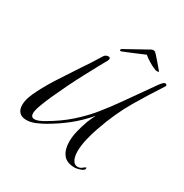

<svg xmlns="http://www.w3.org/2000/svg" viewBox="-167 -759 935 978"><g transform="rotate(30 301.0 -269.5)"><path d="M407 90Q359 90 338 62Q317 34 317 -12Q317 -44 326 -79Q335 -114 346 -144Q351 -157 356.5 -168.5Q362 -180 368 -192Q324 -141 276.5 -103Q229 -65 170 -31Q149 -19 123 -8Q97 3 71 3Q44 3 30 -12Q16 -27 16 -53Q16 -77 25 -102Q34 -127 45 -148Q74 -205 110 -259.5Q146 -314 181 -368Q191 -383 197 -392Q203 -401 209.5 -410.5Q216 -420 225 -435Q231 -444 236.5 -453.5Q242 -463 248 -472Q257 -487 274 -487Q284 -487 284 -478Q284 -473 281 -467Q271 -450 253 -416.5Q235 -383 212.5 -341Q190 -299 168 -254Q146 -209 127 -167Q108 -125 96.5 -93Q85 -61 85 -45Q85 -21 106 -21Q119 -21 134.5 -28Q150 -35 160 -41Q229 -81 280 -126Q331 -171 372 -221.5Q413 -272 452 -328Q491 -384 536 -447Q541 -453 551.5 -469Q562 -485 573.5 -499Q585 -513 593 -513Q602 -513 602 -504Q602 -501 601 -500Q552 -426 500 -338Q448 -250 410 -140Q398 -107 388 -65.5Q378 -24 378 11Q378 23 381 39Q384 55 393 67Q402 79 418 79Q432 79 443 69.5Q454 60 458 60Q460 60 460 64Q460 73 449.5 78.5Q439 84 426.5 87Q414 90 407 90ZM313 -541Q308 -541 308 -545Q308 -547 309.5 -550Q311 -553 318 -556Q323 -559 340.5 -568.5Q358 -578 378.5 -589.5Q399 -601 416.5 -610.5Q434 -620 439 -623Q444 -627 450 -628Q452 -628 453.5 -628.5Q455 -629 456 -629Q463 -629 467 -625.5Q471 -622 475 -618Q486 -606 497.5 -592.5Q509 -579 521 -565Q525 -561 530 -554.5Q535 -548 535 -547Q533 -545 528 -545Q524 -545 519 -545.5Q514 -546 509 -549Q497 -553 475 -566Q453 -579 438 -592Q413 -581 385 -569.5Q357 -558 338 -550Q330 -547 323 -544Q316 -541 313 -541Z"/></g></svg>

Font: Caramel
Style: Regular
Weight: 400
Designer: Robert E. Leuschke
Foundry: Robert E. Leuschke
Version: Version 1.010